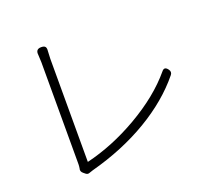

<svg xmlns="http://www.w3.org/2000/svg" viewBox="-123 -877 1108 1022"><g transform="rotate(-20 431.5 -365.5)"><path d="M198 -11 188 -19Q171 -32 177 -49Q179 -61 179 -72V-649Q179 -660 177 -692Q173 -725 205 -725Q222 -725 228 -717.5Q234 -710 232 -693Q230 -663 230 -650V-358V-66Q380 -102 525 -186Q677 -274 768 -383Q785 -405 803 -380Q815 -364 803 -349Q711 -236 566.5 -150Q422 -64 239 -15Q236 -14 227 -11Q223 -10 221 -9Q208 -3 198 -11Z"/></g></svg>

Font: GenSenRounded TW L
Style: Regular
Weight: 300
Version: Version 1.501;PS 1;hotconv 16.6.51;makeotf.lib2.5.65220